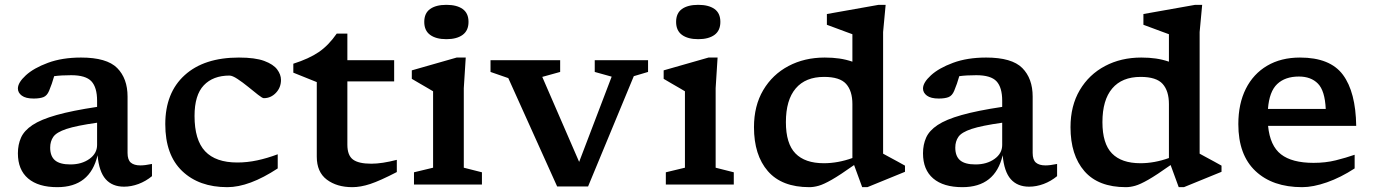

<svg xmlns="http://www.w3.org/2000/svg" viewBox="-20 -763 5678 794"><path d="M493 9Q444.5 9 417 -22Q389.5 -53 383.5 -121Q352.5 11 217 11Q138.5 11 96.2 -25Q54 -61 54 -129Q54 -165 67 -194Q80 -223 114.5 -246Q149 -269 213.5 -287.2Q278 -305.5 381.5 -321V-346.5Q381.5 -401.5 358 -426.8Q334.5 -452 274.5 -452Q253.5 -452 236 -451Q218.5 -450 204 -448Q195 -416 183 -387.5Q174.5 -367 159.2 -361.2Q144 -355.5 119 -355.5Q86.5 -355.5 70.2 -367.5Q54 -379.5 54 -397Q54 -421.5 86.8 -451.5Q119.5 -481.5 178.2 -503.2Q237 -525 315 -525Q421.5 -525 464.5 -481.8Q507.5 -438.5 507.5 -363.5V-130.5Q507.5 -102 521 -90.5Q534.5 -79 560.5 -79Q579.5 -79 608.5 -85V-34.5Q583 -13.5 552.8 -2.2Q522.5 9 493 9ZM187.5 -152.5Q187.5 -117 207.5 -100Q227.5 -83 271 -83Q318 -83 349.8 -105.8Q381.5 -128.5 381.5 -163.5V-255.5Q296.5 -243.5 255 -229.8Q213.5 -216 200.5 -197.2Q187.5 -178.5 187.5 -152.5Z M968 -525Q1035 -525 1072.8 -511Q1110.5 -497 1126.2 -475.8Q1142 -454.5 1142 -432.5Q1142 -401 1121 -379Q1100 -357 1071 -357Q1065 -357 1047 -371.2Q1029 -385.5 1006.2 -404Q983.5 -422.5 962.2 -436.5Q941 -450.5 929 -450.5Q861 -450.5 822.8 -410.2Q784.5 -370 784.5 -283.5Q784.5 -184 828.2 -137.5Q872 -91 961.5 -91Q1002.5 -91 1043.5 -99.8Q1084.5 -108.5 1128.5 -125V-66.5Q1010.5 11 920 11Q803 11 733.2 -55.8Q663.5 -122.5 663.5 -249.5Q663.5 -379.5 743.8 -452.2Q824 -525 968 -525Z M1416.5 -164.5Q1416.5 -120.5 1439.8 -103.2Q1463 -86 1515.5 -86Q1559.5 -86 1621 -102V-51.5Q1551.5 -15.5 1511.2 -2.2Q1471 11 1437 11Q1373 11 1331.5 -20.2Q1290 -51.5 1290 -115V-423.5L1193 -462.5V-499.5Q1257.5 -520 1298 -547.5Q1338.5 -575 1372.5 -624H1416.5V-514H1610V-426.5H1416.5Z M1826 -601Q1783 -601 1758.8 -618.8Q1734.5 -636.5 1734.5 -672.5Q1734.5 -708.5 1758.8 -725.8Q1783 -743 1826 -743Q1869 -743 1893.2 -725.8Q1917.5 -708.5 1917.5 -672.5Q1917.5 -636.5 1893.2 -618.8Q1869 -601 1826 -601ZM1906 -525 1898 -398.5V-69.5L1973 -50.5V0H1692V-50.5L1771 -69.5V-385.5Q1765.5 -389 1750.2 -397.8Q1735 -406.5 1716.8 -417.2Q1698.5 -428 1683 -437V-472L1868.5 -525Z M2601 -448 2412 8H2284L2082 -440L2008.5 -465.5V-514H2296.5V-465.5L2222.5 -445L2375 -93.5L2509.5 -446L2439.5 -465.5V-514H2660V-465.5Z M2867.5 -601Q2824.5 -601 2800.2 -618.8Q2776 -636.5 2776 -672.5Q2776 -708.5 2800.2 -725.8Q2824.5 -743 2867.5 -743Q2910.5 -743 2934.8 -725.8Q2959 -708.5 2959 -672.5Q2959 -636.5 2934.8 -618.8Q2910.5 -601 2867.5 -601ZM2947.5 -525 2939.5 -398.5V-69.5L3014.5 -50.5V0H2733.5V-50.5L2812.5 -69.5V-385.5Q2807 -389 2791.8 -397.8Q2776.5 -406.5 2758.2 -417.2Q2740 -428 2724.5 -437V-472L2910 -525Z M3722.5 -52.5 3567 11H3545.5L3512 -80.5Q3453.5 -39 3419.8 -19.8Q3386 -0.5 3365.5 5.2Q3345 11 3327 11Q3213 11 3155.5 -55.2Q3098 -121.5 3098 -237Q3098 -325.5 3136.2 -390.2Q3174.5 -455 3240.8 -490Q3307 -525 3390.5 -525Q3423.5 -525 3451 -521Q3478.5 -517 3505 -508V-621.5Q3499 -623.5 3479 -631Q3459 -638.5 3436.5 -646.8Q3414 -655 3399.5 -660.5V-705L3613.5 -743H3642.5L3632 -630.5V-127.5Q3638 -124 3655.8 -114.5Q3673.5 -105 3692.8 -94.5Q3712 -84 3722.5 -78ZM3505 -332.5Q3505 -387 3479 -416Q3453 -445 3388 -445Q3311 -445 3270.5 -397.2Q3230 -349.5 3230 -258Q3230 -169 3269.5 -128.5Q3309 -88 3387 -88Q3445 -88 3505 -109.5Z M4236 9Q4187.5 9 4160 -22Q4132.5 -53 4126.5 -121Q4095.5 11 3960 11Q3881.5 11 3839.2 -25Q3797 -61 3797 -129Q3797 -165 3810 -194Q3823 -223 3857.5 -246Q3892 -269 3956.5 -287.2Q4021 -305.5 4124.5 -321V-346.5Q4124.5 -401.5 4101 -426.8Q4077.5 -452 4017.5 -452Q3996.5 -452 3979 -451Q3961.5 -450 3947 -448Q3938 -416 3926 -387.5Q3917.5 -367 3902.2 -361.2Q3887 -355.5 3862 -355.5Q3829.5 -355.5 3813.2 -367.5Q3797 -379.5 3797 -397Q3797 -421.5 3829.8 -451.5Q3862.5 -481.5 3921.2 -503.2Q3980 -525 4058 -525Q4164.5 -525 4207.5 -481.8Q4250.5 -438.5 4250.5 -363.5V-130.5Q4250.5 -102 4264 -90.5Q4277.5 -79 4303.5 -79Q4322.5 -79 4351.5 -85V-34.5Q4326 -13.5 4295.8 -2.2Q4265.5 9 4236 9ZM3930.5 -152.5Q3930.5 -117 3950.5 -100Q3970.5 -83 4014 -83Q4061 -83 4092.8 -105.8Q4124.5 -128.5 4124.5 -163.5V-255.5Q4039.5 -243.5 3998 -229.8Q3956.5 -216 3943.5 -197.2Q3930.5 -178.5 3930.5 -152.5Z M5031.5 -52.5 4876 11H4854.5L4821 -80.5Q4762.5 -39 4728.8 -19.8Q4695 -0.5 4674.5 5.2Q4654 11 4636 11Q4522 11 4464.5 -55.2Q4407 -121.5 4407 -237Q4407 -325.5 4445.2 -390.2Q4483.5 -455 4549.8 -490Q4616 -525 4699.5 -525Q4732.5 -525 4760 -521Q4787.5 -517 4814 -508V-621.5Q4808 -623.5 4788 -631Q4768 -638.5 4745.5 -646.8Q4723 -655 4708.5 -660.5V-705L4922.5 -743H4951.5L4941 -630.5V-127.5Q4947 -124 4964.8 -114.5Q4982.5 -105 5001.8 -94.5Q5021 -84 5031.5 -78ZM4814 -332.5Q4814 -387 4788 -416Q4762 -445 4697 -445Q4620 -445 4579.5 -397.2Q4539 -349.5 4539 -258Q4539 -169 4578.5 -128.5Q4618 -88 4696 -88Q4754 -88 4814 -109.5Z M5356 -525Q5480.5 -525 5533.5 -453.8Q5586.5 -382.5 5588.5 -242.5H5224Q5232 -160 5277.5 -124.8Q5323 -89.5 5412 -89.5Q5462 -89.5 5504 -100Q5546 -110.5 5582 -123V-66.5Q5524.5 -29 5467.5 -9Q5410.5 11 5365 11Q5242.5 11 5171.8 -55.8Q5101 -122.5 5101 -249.5Q5101 -334 5132 -395.8Q5163 -457.5 5220.2 -491.2Q5277.5 -525 5356 -525ZM5351.5 -446.5Q5294.5 -446.5 5261.8 -415.5Q5229 -384.5 5223.5 -312.5H5462.5Q5459 -388 5430.2 -417.2Q5401.5 -446.5 5351.5 -446.5Z"/></svg>

Font: Newsreader 6pt Medium
Style: Regular
Weight: 500
Designer: Hugues Gentile
Foundry: Production Type
Version: Version 1.003; ttfautohint (v1.8.3)